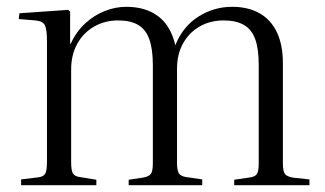

<svg xmlns="http://www.w3.org/2000/svg" viewBox="-20 -544 956 564"><path d="M42 0V-17L92 -23Q108 -25 113 -34Q118 -43 118 -70V-422Q118 -457 112 -469.5Q106 -482 84 -484L35 -488L37 -505L180 -515L186 -510V-416H188Q204 -451 230 -475Q256 -499 287.5 -511.5Q319 -524 351 -524Q408 -524 445 -496Q482 -468 495 -411Q517 -466 562.5 -495Q608 -524 662 -524Q709 -524 742.5 -505Q776 -486 793.5 -449Q811 -412 811 -357V-64Q811 -41 817 -33Q823 -25 842 -22L889 -17V0H668V-16L709 -22Q728 -24 734 -32Q740 -40 740 -64V-354Q740 -401 729.5 -429.5Q719 -458 696 -471Q673 -484 637 -484Q598 -484 567 -466.5Q536 -449 518 -417Q500 -385 500 -342V-66Q500 -46 504.5 -36.5Q509 -27 526 -24L574 -17V0H358V-16L398 -22Q417 -25 423 -33Q429 -41 429 -64V-353Q429 -400 418.5 -429Q408 -458 385.5 -471Q363 -484 327 -484Q288 -484 256.5 -466Q225 -448 207 -415.5Q189 -383 189 -340V-67Q189 -44 194 -35Q199 -26 214 -24L263 -16V0Z"/></svg>

Font: Literata 60pt Light
Style: Regular
Weight: 300
Designer: Latin by Veronika Burian and Jose Scaglione. Greek by Irene Vlachou. Cyrillic by Vera Evstafieva.
Foundry: TypeTogether
Version: Version 3.103;gftools[0.9.29]